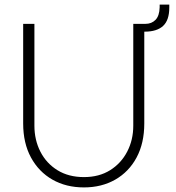

<svg xmlns="http://www.w3.org/2000/svg" viewBox="-20 -804 767 837"><path d="M346 13Q268 13 208.5 -21Q149 -55 115 -117.5Q81 -180 81 -266V-700H130V-256Q130 -194 156 -143Q182 -92 230.5 -62Q279 -32 346 -32Q412 -32 460 -62Q508 -92 534.5 -143Q561 -194 561 -256V-700H609V-266Q609 -180 575.5 -117.5Q542 -55 482.5 -21Q423 13 346 13ZM576 -666V-700H614Q641 -700 658 -717.5Q675 -735 676 -772V-784H718V-771Q718 -716 691 -691Q664 -666 611 -666Z"/></svg>

Font: MuseoModerno ExtraLight
Style: Regular
Weight: 200
Designer: Pablo Cosgaya, Héctor Gatti, Marcela Romero, and the Authors of The MuseoModerno Project.
Foundry: Omnibus-Type Team
Version: Version 1.001